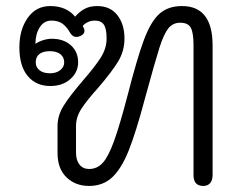

<svg xmlns="http://www.w3.org/2000/svg" viewBox="-20 -604 796 634"><path d="M170 -99V-188Q170 -223 190.5 -255.5Q211 -288 253 -337Q293 -383 312.5 -413.5Q332 -444 332 -477Q332 -509 323 -522.5Q314 -536 293 -536Q280 -536 269 -530.5Q258 -525 253 -518L257 -511Q259 -505 259 -502Q259 -491 245 -485Q238 -482 232 -482Q220 -482 212 -495Q200 -516 186 -526Q172 -536 150 -536Q125 -536 111 -513.5Q97 -491 97 -459Q108 -467 123 -471.5Q138 -476 151 -476Q190 -476 214 -454.5Q238 -433 238 -398Q238 -366 212.5 -343Q187 -320 146 -320Q99 -320 71.5 -353Q44 -386 44 -448Q44 -506 71.5 -545Q99 -584 146 -584Q199 -584 228 -549Q243 -566 260 -575Q277 -584 301 -584Q344 -584 367.5 -554Q391 -524 391 -477Q391 -435 369.5 -400Q348 -365 304 -314Q268 -274 249.5 -246Q231 -218 231 -188V-100Q231 -75 242.5 -60.5Q254 -46 274 -46Q301 -46 319.5 -66.5Q338 -87 356.5 -138Q375 -189 401 -288Q433 -413 455.5 -473Q478 -533 506.5 -558.5Q535 -584 581 -584Q682 -584 682 -454V-26Q682 -9 674 0.5Q666 10 651 10Q619 10 619 -26V-455Q619 -496 610 -512.5Q601 -529 575 -529Q551 -529 536 -510.5Q521 -492 506.5 -446.5Q492 -401 459 -280Q429 -167 405 -107Q381 -47 350.5 -18.5Q320 10 274 10Q229 10 199.5 -18.5Q170 -47 170 -99ZM192 -398Q192 -415 179.5 -425Q167 -435 145 -435Q122 -435 110 -425.5Q98 -416 98 -398Q98 -382 110.5 -372Q123 -362 145 -362Q166 -362 179 -372.5Q192 -383 192 -398Z"/></svg>

Font: Kodchasan Light
Style: Regular
Weight: 300
Version: Version 1.000; ttfautohint (v1.6)